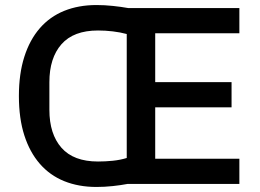

<svg xmlns="http://www.w3.org/2000/svg" viewBox="-20 -730 1030 762"><path d="M486 0Q460 5 427.5 8.5Q395 12 363 12Q292 12 235 -11Q178 -34 138 -80Q98 -126 76.5 -193Q55 -260 55 -349Q55 -437 76.5 -504.5Q98 -572 138 -618Q178 -664 235 -687Q292 -710 363 -710Q395 -710 428 -706.5Q461 -703 489 -698H930V-598H596V-404H899V-304H596V-100H930V0ZM369 -89Q398 -89 427.5 -92Q457 -95 483 -103V-595Q457 -602 427.5 -605.5Q398 -609 369 -609Q272 -609 224 -554.5Q176 -500 176 -404V-294Q176 -198 224 -143.5Q272 -89 369 -89Z"/></svg>

Font: IBM Plex Sans Arabic Medium
Style: Regular
Weight: 500
Designer: Mike Abbink, Paul van der Laan, Pieter van Rosmalen, Wael Morcos, Khajak Apelian
Foundry: Bold Monday
Version: Version 1.1